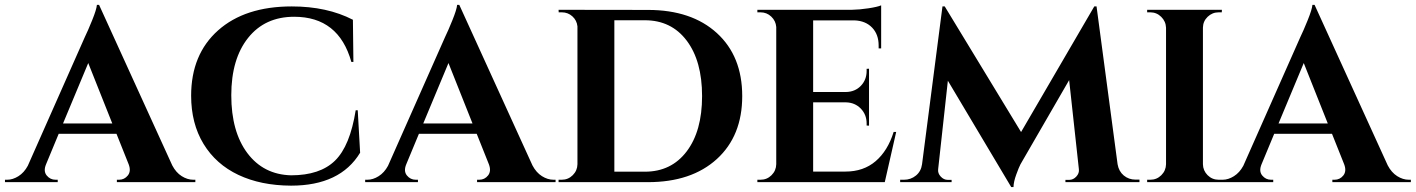

<svg xmlns="http://www.w3.org/2000/svg" viewBox="-48 -740 5751 780"><path d="M354.5 -720.2 651.9 -67.9Q667 -39.1 690.2 -24.4Q713.4 -9.8 737.3 -9.8H745.6V0H426.8V-9.8H435.5Q457.5 -9.8 471.4 -27.3Q485.4 -44.9 474.6 -72.8L425.3 -196.3H190.4L139.2 -72.8Q127.4 -44.9 141.6 -27.3Q155.8 -9.8 177.7 -9.8H186.5V0H-27.8V-9.8H-19Q3.9 -9.8 26.9 -24.2Q49.8 -38.6 64.9 -66.4L296.4 -588.9Q308.6 -613.8 326.4 -657.7Q344.2 -701.7 345.7 -720.2ZM208 -238.3H408.2L310.5 -483.9Z M1397 -292H1405.3L1415 -119.6Q1334 14.2 1134.3 14.2Q1011.7 13.7 920.4 -29.5Q829.1 -72.8 778.8 -155.5Q728.5 -238.3 728.5 -351.1Q728.5 -519 837.9 -616.5Q947.3 -713.9 1137.2 -713.9Q1280.8 -713.9 1385.7 -659.7L1387.7 -488.3H1379.4Q1328.1 -671.9 1147 -671.9Q1028.3 -671.9 960 -586.2Q891.6 -500.5 891.6 -353Q891.6 -205.1 957 -117.9Q1022.5 -30.8 1134.3 -27.8Q1252 -27.8 1313 -87.4Q1374 -147 1397 -292Z M1817.9 -720.2 2115.2 -67.9Q2130.4 -39.1 2153.6 -24.4Q2176.8 -9.8 2200.7 -9.8H2209V0H1890.1V-9.8H1898.9Q1920.9 -9.8 1934.8 -27.3Q1948.7 -44.9 1938 -72.8L1888.7 -196.3H1653.8L1602.5 -72.8Q1590.8 -44.9 1605 -27.3Q1619.1 -9.8 1641.1 -9.8H1649.9V0H1435.5V-9.8H1444.3Q1467.3 -9.8 1490.2 -24.2Q1513.2 -38.6 1528.3 -66.4L1759.8 -588.9Q1772 -613.8 1789.8 -657.7Q1807.6 -701.7 1809.1 -720.2ZM1671.4 -238.3H1871.6L1773.9 -483.9Z M2221.2 -700.2 2584 -699.7Q2761.2 -699.7 2864.3 -605.7Q2967.3 -511.7 2967.3 -349.6Q2967.3 -188 2864.3 -94Q2761.2 0 2584 0H2221.2V-9.8H2233.9Q2260.3 -9.8 2278.8 -28.3Q2297.4 -46.9 2297.9 -72.8V-632.8Q2295.4 -657.2 2277.3 -673.6Q2259.3 -689.9 2234.4 -689.9H2221.7ZM2447.8 -657.7V-42.5H2571.8Q2679.2 -42.5 2741.7 -125Q2804.2 -207.5 2804.2 -349.6Q2804.2 -492.2 2741.7 -575Q2679.2 -657.7 2571.8 -657.7Z M3582.5 -204.1H3592.8L3546.4 0H3028.8V-9.8H3041.5Q3067.9 -9.8 3086.4 -28.3Q3105 -46.9 3105.5 -72.8V-630.4Q3103.5 -655.3 3085.2 -672.6Q3066.9 -689.9 3041.5 -689.9H3028.8V-700.2H3412.1Q3443.4 -700.7 3480.2 -706.3Q3517.1 -711.9 3531.7 -718.3V-543.5H3521.5V-555.2Q3521.5 -600.1 3495.1 -627.7Q3468.8 -655.3 3423.8 -657.2H3255.4V-366.2H3388.2Q3425.3 -366.7 3449 -391.1Q3472.7 -415.5 3472.7 -452.1V-460.4L3482.4 -460.9V-229.5L3472.7 -230V-238.3Q3472.7 -274.4 3449 -298.8Q3425.3 -323.2 3389.2 -324.2H3255.4V-43H3386.7Q3460 -43 3509.3 -85.2Q3558.6 -127.4 3582.5 -204.1Z M4406.7 -713.9 4492.2 -72.8Q4497.1 -43.9 4517.3 -27.1Q4537.6 -10.3 4564.9 -10.3H4581.1V0H4280.3V-9.3H4295.9Q4312 -9.3 4324.5 -22.7Q4336.9 -36.1 4335 -52.2L4295.4 -414.6L4107.9 -90.3Q4103.5 -83.5 4097.4 -72Q4091.3 -60.5 4080.6 -31Q4069.8 -1.5 4069.3 20H4060.1L3802.7 -412.1L3763.2 -52.2Q3761.2 -36.1 3773.7 -22.7Q3786.1 -9.3 3802.2 -9.3H3817.9V0H3608.9V-9.8H3624.5Q3652.3 -9.8 3673.1 -26.9Q3693.8 -43.9 3697.8 -72.8L3780.8 -713.9H3790L4100.1 -203.6L4397.5 -713.9Z M4915.5 -9.8 4916 0H4612.3V-9.8H4625Q4651.4 -9.8 4669.9 -28.3Q4688.5 -46.9 4689 -72.8V-627.4Q4688 -653.3 4669.4 -671.6Q4650.9 -689.9 4625 -689.9H4612.3V-700.2H4916L4915.5 -689.9H4902.8Q4877 -689.9 4858.2 -671.9Q4839.4 -653.8 4838.9 -627.9V-72.8Q4839.4 -46.9 4857.9 -28.3Q4876.5 -9.8 4902.8 -9.8Z M5292.5 -720.2 5589.8 -67.9Q5605 -39.1 5628.2 -24.4Q5651.4 -9.8 5675.3 -9.8H5683.6V0H5364.7V-9.8H5373.5Q5395.5 -9.8 5409.4 -27.3Q5423.3 -44.9 5412.6 -72.8L5363.3 -196.3H5128.4L5077.1 -72.8Q5065.4 -44.9 5079.6 -27.3Q5093.8 -9.8 5115.7 -9.8H5124.5V0H4910.2V-9.8H4918.9Q4941.9 -9.8 4964.8 -24.2Q4987.8 -38.6 5002.9 -66.4L5234.4 -588.9Q5246.6 -613.8 5264.4 -657.7Q5282.2 -701.7 5283.7 -720.2ZM5146 -238.3H5346.2L5248.5 -483.9Z"/></svg>

Font: Cinzel Decorative Bold
Style: Regular
Weight: 700
Designer: Natanael Gama
Version: Version 1.001;PS 001.001;hotconv 1.0.56;makeotf.lib2.0.21325